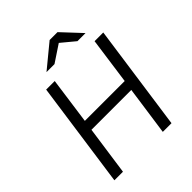

<svg xmlns="http://www.w3.org/2000/svg" viewBox="-240 -1029 1172 1172"><g transform="rotate(-45 346.5 -442.5)"><path d="M191 -384H535L577 -686H652L555 0H480L525 -317H181L136 0H62L159 -686H233ZM415 -833 305 -760H236L388 -885H456L573 -760H503Z"/></g></svg>

Font: Chivo Light Italic
Style: Regular
Weight: 300
Italic angle: -8.05°
Designer: Hector Gatti
Foundry: Omnibus-Type
Version: Version 1.007